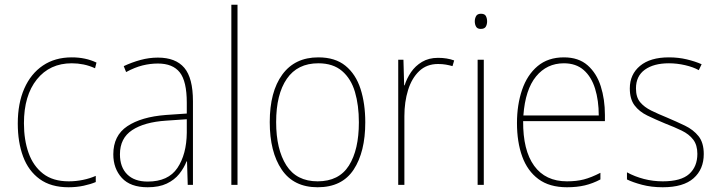

<svg xmlns="http://www.w3.org/2000/svg" viewBox="-20 -780 3031 810"><path d="M269 10Q195 10 147.5 -24.5Q100 -59 77.5 -119.5Q55 -180 55 -259Q55 -344 82.5 -406.5Q110 -469 161 -503.5Q212 -538 283 -538Q341 -538 387 -516L381 -492Q357 -503 332.5 -508Q308 -513 283 -513Q190 -513 135.5 -445Q81 -377 81 -260Q81 -190 100.5 -135Q120 -80 161.5 -47.5Q203 -15 270 -15Q300 -15 329.5 -21Q359 -27 384 -38V-12Q363 -3 333 3.5Q303 10 269 10Z M646 -537Q721 -537 757.5 -494Q794 -451 794 -353V0H772L769 -99H767Q756 -71 736 -46Q716 -21 683.5 -5.5Q651 10 603 10Q530 10 494 -29.5Q458 -69 458 -129Q458 -208 517 -247.5Q576 -287 680 -295L768 -301V-347Q768 -437 738.5 -474.5Q709 -512 646 -512Q614 -512 581.5 -504Q549 -496 512 -476L502 -501Q536 -517 572.5 -527Q609 -537 646 -537ZM681 -271Q589 -265 537.5 -231Q486 -197 486 -129Q486 -75 516.5 -44.5Q547 -14 603 -14Q690 -14 728.5 -71.5Q767 -129 768 -220V-277Z M982 0H956V-760H982Z M1521 -264Q1521 -139 1472 -64.5Q1423 10 1320 10Q1219 10 1168.5 -64.5Q1118 -139 1118 -265Q1118 -393 1171 -465.5Q1224 -538 1323 -538Q1394 -538 1437.5 -502.5Q1481 -467 1501 -405Q1521 -343 1521 -264ZM1145 -265Q1145 -150 1188 -82.5Q1231 -15 1320 -15Q1410 -15 1452 -81.5Q1494 -148 1494 -264Q1494 -336 1477.5 -392Q1461 -448 1423 -480.5Q1385 -513 1323 -513Q1235 -513 1190 -447.5Q1145 -382 1145 -265Z M1828 -536Q1866 -536 1896 -525L1889 -501Q1875 -505 1860.5 -507.5Q1846 -510 1828 -510Q1780 -510 1748.5 -480Q1717 -450 1701.5 -400Q1686 -350 1686 -290V0H1660V-528H1682L1685 -420H1687Q1696 -449 1714 -475.5Q1732 -502 1760.5 -519Q1789 -536 1828 -536Z M2009 -722Q2025 -722 2030 -712Q2035 -702 2035 -690Q2035 -677 2029.5 -667.5Q2024 -658 2008 -658Q1994 -658 1988.5 -667.5Q1983 -677 1983 -690Q1983 -702 1988.5 -712Q1994 -722 2009 -722ZM2021 -528V0H1995V-528Z M2359 -538Q2421 -538 2459 -504.5Q2497 -471 2514.5 -416Q2532 -361 2532 -295V-269H2187Q2186 -146 2233.5 -80.5Q2281 -15 2372 -15Q2412 -15 2443 -23Q2474 -31 2513 -51V-23Q2481 -6 2447.5 2Q2414 10 2372 10Q2298 10 2251.5 -24.5Q2205 -59 2183 -120Q2161 -181 2161 -261Q2161 -338 2182.5 -401Q2204 -464 2248 -501Q2292 -538 2359 -538ZM2359 -513Q2287 -513 2241.5 -457.5Q2196 -402 2188 -293H2506Q2506 -356 2490.5 -406Q2475 -456 2442.5 -484.5Q2410 -513 2359 -513Z M2949 -130Q2949 -66 2906 -28Q2863 10 2776 10Q2728 10 2688.5 -0.5Q2649 -11 2625 -23V-53Q2658 -35 2696.5 -25Q2735 -15 2776 -15Q2853 -15 2887.5 -46Q2922 -77 2922 -131Q2922 -168 2904.5 -191Q2887 -214 2856 -229Q2825 -244 2786 -259Q2745 -276 2711 -292.5Q2677 -309 2657 -335.5Q2637 -362 2637 -407Q2637 -466 2680 -502Q2723 -538 2802 -538Q2842 -538 2877.5 -529.5Q2913 -521 2940 -509L2928 -484Q2905 -497 2870.5 -505Q2836 -513 2802 -513Q2738 -513 2700.5 -486Q2663 -459 2663 -407Q2663 -370 2680.5 -349Q2698 -328 2727.5 -313.5Q2757 -299 2794 -284Q2834 -267 2869.5 -250Q2905 -233 2927 -205.5Q2949 -178 2949 -130Z"/></svg>

Font: Noto Sans Thai SemCond Thin
Style: Regular
Weight: 100
Width: 4
Designer: Monotype Design Team
Foundry: Monotype Imaging Inc.
Version: Version 2.002; ttfautohint (v1.8.4.7-5d5b)